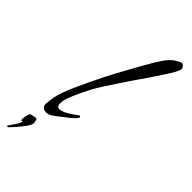

<svg xmlns="http://www.w3.org/2000/svg" viewBox="-274 -519 786 786"><g transform="rotate(45 118.5 -126.0)"><path d="M21 66Q10 66 2.5 59Q-5 52 -4 42Q-2 1 11.5 -37Q25 -75 51 -128Q54 -135 56.5 -140.5Q59 -146 61 -150Q83 -197 106 -240Q129 -283 152 -324L166 -349Q190 -392 208 -418.5Q226 -445 244 -457Q267 -471 272 -471Q280 -471 288 -457Q293 -447 268 -408Q255 -388 235.5 -358Q216 -328 189 -290Q184 -283 172.5 -265.5Q161 -248 142 -220Q123 -192 109 -169.5Q95 -147 86 -130Q68 -97 52 -59.5Q36 -22 36 -1Q36 18 51 18Q75 18 128 -23Q134 -22 134 -17Q134 -13 124 -3Q115 6 101.5 16.5Q88 27 70 41L54 53Q38 66 21 66ZM-46 219Q-52 220 -52 217Q-52 215 -51 214Q-50 213 -45.5 206Q-41 199 -34 189Q-27 179 -24 172.5Q-21 166 -19 161H-24Q-28 161 -28 156Q-28 155 -28 150.5Q-28 146 -27 142Q-25 130 -22 122Q-21 120 -20.5 118.5Q-20 117 -17 116Q-9 114 -2 112.5Q5 111 11 111Q14 111 15.5 119.5Q17 128 18 132Q18 141 5 159.5Q-8 178 -23.5 195.5Q-39 213 -46 219Z"/></g></svg>

Font: Allison
Style: Regular
Weight: 400
Designer: Robert E. Leuschke
Foundry: Robert E. Leuschke
Version: Version 1.010; ttfautohint (v1.8.3)